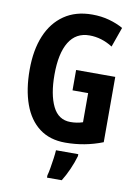

<svg xmlns="http://www.w3.org/2000/svg" viewBox="-101 -790 776 1077"><g transform="rotate(10 287.0 -251.5)"><path d="M300 -402H523V-30Q422 10 310 10Q222 10 162.5 -35Q103 -80 73 -163Q43 -246 43 -359Q43 -471 77 -552.5Q111 -634 176.5 -679Q242 -724 336 -724Q388 -724 433 -711.5Q478 -699 513 -679L473 -566Q410 -606 341 -606Q264 -606 224.5 -541.5Q185 -477 185 -355Q185 -243 217.5 -176Q250 -109 319 -109Q356 -109 389 -120V-286H300ZM394 72Q383 110 365.5 149.5Q348 189 328 221H244V208Q249 191 253.5 164Q258 137 262 109Q266 81 267 61H394Z"/></g></svg>

Font: Noto Sans Armenian ExtraCondensed
Style: Bold
Weight: 700
Width: 2
Designer: Monotype Design Team
Foundry: Monotype Imaging Inc.
Version: Version 2.008; ttfautohint (v1.8.4.7-5d5b)